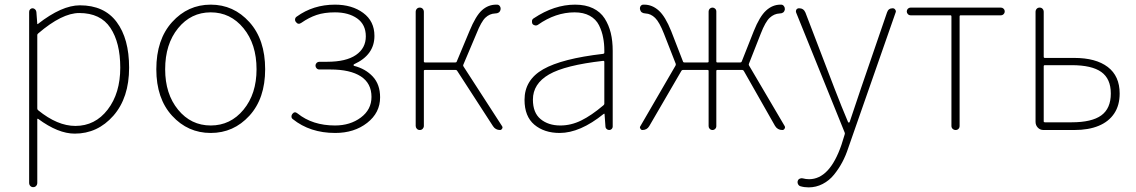

<svg xmlns="http://www.w3.org/2000/svg" viewBox="-20 -560 4893 827"><path d="M144.5 -416Q140.6 -413.1 140.6 -409.2V-92.8Q140.6 -87.9 144.5 -85Q227.5 -17.6 304.7 -17.6Q389.6 -17.6 443.8 -87.9Q498 -158.2 498 -268.6Q498 -376 455.6 -439.9Q413.1 -503.9 321.3 -503.9Q247.1 -503.9 144.5 -416ZM105.5 227.5V-508.8Q105.5 -515.6 109.9 -520Q114.3 -524.4 120.1 -524.4Q126 -524.4 130.9 -520Q135.7 -515.6 136.7 -508.8L140.6 -457Q140.6 -456.1 141.6 -456.1Q142.6 -456.1 143.6 -457Q246.1 -537.1 324.2 -537.1Q428.7 -537.1 482.4 -465.3Q536.1 -393.6 536.1 -268.6Q536.1 -138.7 468.3 -61.5Q400.4 15.6 301.8 15.6Q230.5 15.6 144.5 -47.9Q140.6 -49.8 140.6 -45.9V227.5Q140.6 235.4 135.7 240.7Q130.9 246.1 123 246.1Q115.2 246.1 110.4 240.7Q105.5 235.4 105.5 227.5Z M653.3 -261.7Q653.3 -389.6 721.2 -464.8Q789.1 -540 887.7 -540Q986.3 -540 1054.2 -464.8Q1122.1 -389.6 1122.1 -261.7Q1122.1 -135.7 1054.2 -61.5Q986.3 12.7 887.7 12.7Q789.1 12.7 721.2 -61.5Q653.3 -135.7 653.3 -261.7ZM1085 -261.7Q1085 -370.1 1028.8 -438.5Q972.7 -506.8 887.7 -506.8Q802.7 -506.8 747.1 -438.5Q691.4 -370.1 691.4 -261.7Q691.4 -155.3 747.1 -87.4Q802.7 -19.5 887.7 -19.5Q972.7 -19.5 1028.8 -87.4Q1085 -155.3 1085 -261.7Z M1423.8 12.7Q1315.4 12.7 1241.2 -46.9Q1235.4 -50.8 1235.4 -58.6Q1235.4 -64.5 1239.3 -69.3Q1249 -82 1261.7 -71.3Q1326.2 -19.5 1422.9 -19.5Q1488.3 -19.5 1534.2 -53.7Q1580.1 -87.9 1580.1 -142.6Q1580.1 -201.2 1534.2 -231Q1488.3 -260.7 1403.3 -260.7H1355.5Q1348.6 -260.7 1343.8 -265.6Q1338.9 -270.5 1338.9 -277.3Q1338.9 -284.2 1343.8 -289.1Q1348.6 -293.9 1355.5 -293.9H1388.7Q1470.7 -293.9 1513.2 -323.2Q1555.7 -352.5 1555.7 -403.3Q1555.7 -454.1 1518.6 -480.5Q1481.4 -506.8 1422.9 -506.8Q1377 -506.8 1343.8 -495.6Q1310.5 -484.4 1278.3 -461.9Q1264.6 -452.1 1254.9 -464.8Q1250 -470.7 1251 -477.5Q1252 -484.4 1257.8 -488.3Q1329.1 -540 1422.9 -540Q1496.1 -540 1544.4 -504.4Q1592.8 -468.8 1592.8 -405.3Q1592.8 -323.2 1504.9 -283.2Q1502.9 -282.2 1502.9 -279.8Q1502.9 -277.3 1504.9 -276.4Q1554.7 -263.7 1585.9 -230Q1617.2 -196.3 1617.2 -140.6Q1617.2 -74.2 1561.5 -30.8Q1505.9 12.7 1423.8 12.7Z M1975.6 -281.2Q1973.6 -277.3 1976.6 -273.4L2142.6 -16.6Q2144.5 -13.7 2144.5 -10.7Q2144.5 -7.8 2142.6 -5.9Q2139.6 0 2133.8 0Q2114.3 0 2103.5 -16.6L1949.2 -254.9Q1947.3 -258.8 1942.4 -258.8H1810.5Q1805.7 -258.8 1805.7 -254.9V-17.6Q1805.7 -10.7 1800.8 -5.4Q1795.9 0 1788.1 0Q1780.3 0 1775.4 -5.4Q1770.5 -10.7 1770.5 -17.6V-508.8Q1770.5 -516.6 1775.4 -522Q1780.3 -527.3 1788.1 -527.3Q1795.9 -527.3 1800.8 -522Q1805.7 -516.6 1805.7 -508.8V-294.9Q1805.7 -291 1810.5 -291H1941.4Q1946.3 -291 1947.3 -294.9L2002 -425.8Q2029.3 -492.2 2056.2 -516.1Q2083 -540 2117.2 -540Q2119.1 -540 2122.1 -540Q2129.9 -539.1 2133.8 -532.2Q2137.7 -525.4 2135.7 -517.6Q2131.8 -502 2112.3 -502Q2088.9 -501 2070.8 -483.9Q2052.7 -466.8 2032.2 -415Z M2390.6 12.7Q2324.2 12.7 2281.7 -22.9Q2239.3 -58.6 2239.3 -129.9Q2239.3 -215.8 2319.8 -261.7Q2400.4 -307.6 2578.1 -328.1Q2583 -329.1 2583 -333Q2583 -337.9 2583 -342.8Q2583 -372.1 2578.1 -396.5Q2573.2 -424.8 2560.1 -451.2Q2546.9 -477.5 2520 -492.2Q2493.2 -506.8 2455.1 -506.8Q2373 -506.8 2296.9 -453.1Q2291 -449.2 2284.2 -450.7Q2277.3 -452.1 2273.4 -457Q2270.5 -463.9 2271.5 -470.7Q2272.5 -477.5 2279.3 -481.4Q2367.2 -540 2457 -540Q2502 -540 2534.2 -524.4Q2566.4 -508.8 2584.5 -480.5Q2602.5 -452.1 2610.8 -418Q2619.1 -383.8 2619.1 -340.8V-14.6Q2619.1 -8.8 2614.7 -4.4Q2610.4 0 2604 0Q2597.7 0 2592.8 -4.4Q2587.9 -8.8 2587.9 -14.6L2584 -68.4Q2584 -70.3 2582.5 -70.3Q2581.1 -70.3 2580.1 -69.3Q2478.5 12.7 2390.6 12.7ZM2393.6 -19.5Q2439.5 -19.5 2483.4 -41Q2527.3 -62.5 2579.1 -106.4Q2583 -109.4 2583 -113.3V-293.9Q2583 -297.9 2579.1 -297.9Q2579.1 -297.9 2578.1 -297.9Q2414.1 -279.3 2344.7 -239.3Q2275.4 -199.2 2275.4 -130.9Q2275.4 -74.2 2308.6 -46.9Q2341.8 -19.5 2393.6 -19.5Z M3206.1 -286.1Q3204.1 -282.2 3206.1 -278.3L3359.4 -17.6Q3361.3 -14.6 3361.3 -11.7Q3361.3 -8.8 3359.4 -5.9Q3356.4 0 3349.6 0Q3329.1 0 3318.4 -17.6L3183.6 -254.9Q3180.7 -258.8 3176.8 -258.8H3069.3Q3065.4 -258.8 3065.4 -254.9V-16.6Q3065.4 -9.8 3060.5 -4.9Q3055.7 0 3048.8 0Q3042 0 3037.1 -4.9Q3032.2 -9.8 3032.2 -16.6V-254.9Q3032.2 -258.8 3027.3 -258.8H2921.9Q2917 -258.8 2915 -254.9L2776.4 -16.6Q2766.6 0 2747.1 0Q2741.2 0 2738.3 -5.9Q2736.3 -8.8 2736.3 -11.2Q2736.3 -13.7 2738.3 -16.6L2889.6 -277.3Q2891.6 -281.2 2890.6 -285.2L2839.8 -415Q2820.3 -464.8 2801.8 -482.9Q2783.2 -501 2760.7 -502Q2741.2 -502.9 2737.3 -517.6Q2736.3 -520.5 2736.3 -523.4Q2736.3 -528.3 2738.3 -532.2Q2742.2 -539.1 2750 -540Q2752.9 -540 2754.9 -540Q2789.1 -540 2817.4 -514.6Q2845.7 -489.3 2871.1 -425.8L2921.9 -294.9Q2922.9 -291 2927.7 -291H3027.3Q3032.2 -291 3032.2 -294.9V-510.7Q3032.2 -517.6 3037.1 -522.5Q3042 -527.3 3048.8 -527.3Q3055.7 -527.3 3060.5 -522.5Q3065.4 -517.6 3065.4 -510.7V-294.9Q3065.4 -291 3069.3 -291H3168.9Q3172.9 -291 3174.8 -294.9L3226.6 -425.8Q3252 -489.3 3279.8 -514.6Q3307.6 -540 3341.8 -540Q3343.8 -540 3345.7 -540Q3353.5 -539.1 3357.4 -532.2Q3360.4 -528.3 3360.4 -522.5Q3360.4 -520.5 3360.4 -517.6Q3356.4 -502 3337.9 -502Q3314.5 -501 3295.4 -483.4Q3276.4 -465.8 3256.8 -415Z M3462.9 247.1Q3444.3 247.1 3427.7 242.2Q3420.9 240.2 3417.5 233.4Q3414.1 226.6 3416 219.7Q3418 212.9 3423.8 210Q3429.7 207 3436.5 208Q3451.2 211.9 3464.8 211.9Q3553.7 211.9 3604.5 63.5L3618.2 19.5Q3620.1 14.6 3618.2 10.7L3409.2 -505.9Q3408.2 -507.8 3408.2 -510.7Q3408.2 -514.6 3410.2 -518.6Q3414.1 -524.4 3421.9 -524.4Q3441.4 -524.4 3449.2 -505.9L3574.2 -179.7Q3605.5 -98.6 3632.8 -34.2Q3633.8 -32.2 3636.2 -32.2Q3638.7 -32.2 3639.6 -34.2Q3647.5 -56.6 3688.5 -179.7L3800.8 -506.8Q3806.6 -524.4 3825.2 -524.4Q3832 -524.4 3835.9 -518.6Q3838.9 -514.6 3838.9 -510.7Q3838.9 -508.8 3837.9 -506.8L3633.8 77.1Q3623 110.4 3607.9 138.7Q3592.8 167 3572.3 192.4Q3551.8 217.8 3523.4 232.4Q3495.1 247.1 3462.9 247.1Z M4078.1 -17.6V-489.3Q4078.1 -494.1 4074.2 -494.1H3902.3Q3895.5 -494.1 3890.6 -499Q3885.7 -503.9 3885.7 -510.7Q3885.7 -517.6 3890.6 -522.5Q3895.5 -527.3 3902.3 -527.3H4291Q4297.9 -527.3 4302.7 -522.5Q4307.6 -517.6 4307.6 -510.7Q4307.6 -503.9 4302.7 -499Q4297.9 -494.1 4291 -494.1H4118.2Q4113.3 -494.1 4113.3 -489.3V-17.6Q4113.3 -9.8 4108.4 -4.9Q4103.5 0 4096.2 0Q4088.9 0 4083.5 -4.9Q4078.1 -9.8 4078.1 -17.6Z M4474.6 0Q4460 0 4450.2 -10.3Q4440.4 -20.5 4440.4 -35.2V-508.8Q4440.4 -516.6 4445.3 -522Q4450.2 -527.3 4458 -527.3Q4465.8 -527.3 4470.7 -522Q4475.6 -516.6 4475.6 -508.8V-315.4Q4475.6 -310.5 4480.5 -310.5H4607.4Q4700.2 -310.5 4751.5 -271.5Q4802.7 -232.4 4802.7 -157.2Q4802.7 -106.4 4779.3 -71.3Q4755.9 -36.1 4712.4 -18.1Q4668.9 0 4607.4 0ZM4475.6 -37.1Q4475.6 -33.2 4480.5 -33.2H4595.7Q4682.6 -33.2 4723.6 -63Q4764.6 -92.8 4764.6 -157.2Q4764.6 -220.7 4723.6 -250Q4682.6 -279.3 4595.7 -279.3H4480.5Q4475.6 -279.3 4475.6 -274.4Z"/></svg>

Font: Gen Jyuu Gothic ExtraLight
Style: Regular
Weight: 100
Designer: [Source Han Sans]
Ryoko NISHIZUKA  (kana & ideographs); Paul D. Hunt (Latin, Greek & Cyrillic); Wenlong ZHANG  (bopomofo
Version: Version 1.002.20150607